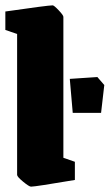

<svg xmlns="http://www.w3.org/2000/svg" viewBox="-24 -685 410 718"><path d="M40 -31V-558L-4 -573V-642Q156 -665 173 -665Q178 -665 195.5 -646.5Q213 -628 213 -622V-95L256 -80V-12Q108 13 92 13Q85 13 62.5 -5.5Q40 -24 40 -31ZM237 -390 340 -397 366 -367 354 -263H248Z"/></svg>

Font: Grenze Black
Style: Regular
Weight: 900
Designer: Renata Polastri
Foundry: Omnibus-Type
Version: Version 1.002; ttfautohint (v1.8)